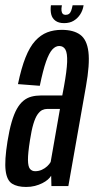

<svg xmlns="http://www.w3.org/2000/svg" viewBox="-31 -720 363 743"><path d="M70 3.5Q88.5 3.5 104 -0.5Q119.5 -4.5 132.5 -11Q145.5 -17.5 154 -25Q162.5 -32.5 167 -40L168 0H233.5L301.5 -385Q317 -471.5 311.2 -519Q305.5 -566.5 279.5 -585.5Q253.5 -604.5 208 -604.5Q177 -604.5 151.8 -594.8Q126.5 -585 105.2 -561.8Q84 -538.5 67.8 -497.8Q51.5 -457 38.5 -394.5L123 -388Q135.5 -448.5 147.2 -481.8Q159 -515 171.5 -528.5Q184 -542 198 -542Q214.5 -542 222.2 -528Q230 -514 228.8 -479.8Q227.5 -445.5 216.5 -385L210 -350.5H126.5Q107.5 -350.5 90.5 -346Q73.5 -341.5 59.5 -330Q45.5 -318.5 34.2 -298.5Q23 -278.5 14 -247.5Q5 -216.5 -2 -173Q-14 -98 -9.2 -60Q-4.5 -22 15.8 -9.2Q36 3.5 70 3.5ZM105 -57.5Q92.5 -57.5 85 -66.5Q77.5 -75.5 77.2 -101.2Q77 -127 85 -177.5Q91 -216.5 98.2 -240.5Q105.5 -264.5 114.2 -277Q123 -289.5 132.2 -294Q141.5 -298.5 152 -298.5H201L165 -93Q160.5 -85 151.8 -76.8Q143 -68.5 131 -63Q119 -57.5 105 -57.5ZM217 -630.5Q239 -630.5 254.2 -639.8Q269.5 -649 279.5 -664.5Q289.5 -680 292.5 -699.5H250Q247.5 -687 244.5 -678.8Q241.5 -670.5 236.2 -666.5Q231 -662.5 222.5 -662.5Q216 -662.5 212 -666.5Q208 -670.5 207 -678.5Q206 -686.5 208.5 -699.5H166Q163.5 -680 167.2 -664.5Q171 -649 183.5 -639.8Q196 -630.5 217 -630.5Z"/></svg>

Font: Anybody ExtraCondensed
Style: Italic
Weight: 400
Width: 2
Italic angle: -10°
Version: Version 1.113;gftools[0.9.25]